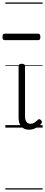

<svg xmlns="http://www.w3.org/2000/svg" viewBox="-43 -1030 364 1550"><path d="M192 17Q171 17 155.5 10.5Q140 4 129 -8Q118 -20 112.5 -38.5Q107 -57 107 -82V-496Q107 -506 113 -510.5Q119 -515 132 -515Q146 -515 152.5 -510.5Q159 -506 159 -496V-94Q159 -74 163.5 -60Q168 -46 177.5 -38.5Q187 -31 202 -31Q213 -31 223 -34.5Q233 -38 243 -45.5Q253 -53 263 -63Q269 -69 275.5 -68Q282 -67 288 -59Q293 -54 295 -48Q297 -42 292 -35Q281 -20 264.5 -8Q248 4 229.5 10.5Q211 17 192 17ZM-4 -706Q-15 -706 -19 -712.5Q-23 -719 -23 -731Q-23 -744 -19 -751Q-15 -758 -4 -758H264Q275 -758 279 -751Q283 -744 283 -731Q283 -719 279 -712.5Q275 -706 264 -706ZM0 490H301V500H0ZM0 -20H301V0H0ZM0 -505H301V-500H0ZM0 -1010H301V-1000H0Z"/></svg>

Font: Playwrite ES Deco Guides
Style: Regular
Weight: 400
Designer: Veronika Burian, José Scaglione
Foundry: TypeTogether
Version: Version 1.003